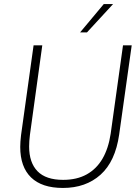

<svg xmlns="http://www.w3.org/2000/svg" viewBox="-20 -921 691 949"><path d="M291 8Q187 8 133.5 -44Q80 -96 80 -195Q80 -206 81 -221.5Q82 -237 84 -253L146 -697H189L128 -255Q126 -239 125 -224.5Q124 -210 124 -197Q124 -117 165.5 -74.5Q207 -32 292 -32Q360 -32 408.5 -59Q457 -86 486.5 -136.5Q516 -187 527 -260L588 -697H631L569 -256Q550 -123 477 -57.5Q404 8 291 8ZM376 -761 493 -901H539L410 -761Z"/></svg>

Font: Hanken Grotesk ExtraLight
Style: Italic
Weight: 250
Italic angle: -8°
Designer: Alfredo Marco Pradil
Foundry: Hanken Design Co.
Version: Version 3.013